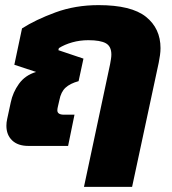

<svg xmlns="http://www.w3.org/2000/svg" viewBox="-20 -570 672 750"><path d="M308 160 410 -319Q412 -330 413.5 -339.5Q415 -349 415 -357Q415 -389 393.5 -401Q372 -413 325 -413Q292 -413 262 -404.5Q232 -396 210 -382L208 -374L306 -341L287 -253Q254 -244 236 -227.5Q218 -211 212 -179L206 -153Q205 -149 204.5 -145.5Q204 -142 204 -139Q204 -122 230 -122H271L246 0H91Q50 0 27.5 -21.5Q5 -43 5 -79Q5 -92 8 -105L22 -170Q30 -209 54 -242.5Q78 -276 121 -289L36 -317L66 -459Q119 -493 196.5 -521.5Q274 -550 365 -550Q493 -550 550 -504.5Q607 -459 607 -382Q607 -369 605 -354.5Q603 -340 600 -325L496 160Z"/></svg>

Font: Kanit
Style: Bold Italic
Weight: 700
Italic angle: -12°
Designer: Katatrad Team
Foundry: CadsonDemak
Version: Version 2.000; ttfautohint (v1.8.3)